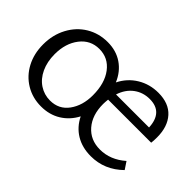

<svg xmlns="http://www.w3.org/2000/svg" viewBox="-71 -653 892 892"><g transform="rotate(45 375.0 -207.5)"><path d="M32 -203Q32 -266 59 -316.5Q86 -367 132.5 -395Q179 -423 237 -423Q293 -423 334 -395Q375 -367 396 -317Q421 -367 467 -395Q513 -423 570 -423Q639 -423 675.5 -382.5Q712 -342 712 -272Q712 -248 710 -235H427Q425 -215 425 -204Q425 -132 463 -88Q501 -44 564 -44Q632 -44 689 -94L713 -58Q646 8 556 8Q499 8 457 -17.5Q415 -43 392 -90Q368 -44 326 -18Q284 8 229 8Q173 8 128 -19Q83 -46 57.5 -94Q32 -142 32 -203ZM363 -199Q363 -278 327 -325.5Q291 -373 232 -373Q174 -373 138 -326.5Q102 -280 102 -209Q102 -159 120 -120.5Q138 -82 169.5 -61.5Q201 -41 239 -41Q297 -41 330 -86.5Q363 -132 363 -199ZM653 -278Q651 -325 628.5 -349.5Q606 -374 562 -374Q518 -374 484.5 -349Q451 -324 436 -278Z"/></g></svg>

Font: LXGW Bright GB
Style: Regular
Weight: 400
Designer: Christian Thalmann (Catharsis Fonts)
Foundry: LXGW / Christian Thalmann (Catharsis Fonts) / Fontworks Inc.
Version: Version 5.510